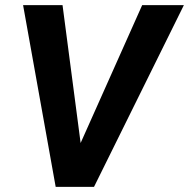

<svg xmlns="http://www.w3.org/2000/svg" viewBox="-20 -731 739 751"><path d="M287.6 -154.3 536.1 -710.9H699.2L347.7 0H239.7ZM224.6 -710.9 299.3 -141.6 300.8 0H197.8L70.3 -710.9Z"/></svg>

Font: Roboto
Style: Bold Italic
Weight: 700
Italic angle: -12°
Designer: Christian Robertson
Foundry: Google
Version: Version 3.0